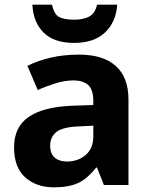

<svg xmlns="http://www.w3.org/2000/svg" viewBox="-20 -789 639 819"><path d="M317 -556Q420 -556 474 -507.5Q528 -459 528 -364V0H423L394 -74H390Q367 -45 342.5 -26Q318 -7 286 1.5Q254 10 208 10Q136 10 88 -32Q40 -74 40 -161Q40 -247 102 -290Q164 -333 287 -338L378 -341V-358Q378 -407 356 -426.5Q334 -446 294 -446Q257 -446 218 -434Q179 -422 141 -405L97 -508Q140 -530 195.5 -543Q251 -556 317 -556ZM321 -250Q250 -248 222 -227Q194 -206 194 -168Q194 -133 213.5 -116.5Q233 -100 265 -100Q313 -100 345.5 -128Q378 -156 378 -208V-253ZM480 -769Q475 -695 428 -650.5Q381 -606 297 -606Q210 -606 166 -650Q122 -694 118 -769H202Q211 -727 233 -716Q255 -705 298 -705Q333 -705 359 -717.5Q385 -730 394 -769Z"/></svg>

Font: Noto Sans Cherokee
Style: Regular
Weight: 400
Designer: Monotype Design Team
Foundry: Monotype Imaging Inc.
Version: Version 2.001